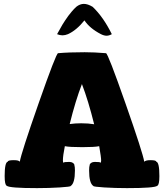

<svg xmlns="http://www.w3.org/2000/svg" viewBox="-20 -969 845 989"><path d="M4 -62Q4 -133 20 -136Q20 -144 51 -144Q77 -144 82 -136Q89 -180 179 -437Q269 -694 279 -695Q336 -700 416 -700Q465 -700 526 -695Q536 -694 626 -437.5Q716 -181 723 -136Q731 -144 754 -144Q785 -144 785 -136Q801 -133 801 -62Q801 -16 790 -12Q777 0 634 0Q573 0 517 -3.5Q461 -7 461 -11Q439 -25 439 -91Q439 -110 442 -119Q442 -125 449.5 -130Q457 -135 468 -135Q497 -135 497 -131Q501 -131 501 -142Q501 -159 491 -216Q467 -211 404 -211Q338 -211 314 -216Q304 -167 304 -142Q304 -131 308 -131Q308 -135 337 -135Q348 -135 355.5 -130Q363 -125 363 -119Q366 -110 366 -91Q366 -25 344 -11Q344 -7 288 -3.5Q232 0 171 0Q28 0 15 -12Q4 -16 4 -62ZM274 -793Q277 -798 287 -816Q297 -834 301 -841Q305 -848 315 -863Q325 -878 332 -887.5Q339 -897 350 -910Q361 -923 373 -934Q392 -949 412 -949Q432 -949 457 -934Q512 -882 556 -793Q542 -785 529 -785Q516 -785 500 -793Q442 -823 415 -864Q374 -813 330 -793Q315 -787 302 -787Q288 -787 274 -793ZM339 -330Q367 -334 398 -334Q435 -334 465 -329Q435 -450 402 -536Q369 -451 339 -330Z"/></svg>

Font: Gorditas
Style: Bold
Weight: 700
Designer: Gustavo Dipre (gbrenda1987@gmail.com)
Foundry: Gustavo Dipre (gbrenda1987@gmail.com)
Version: Version 001.001